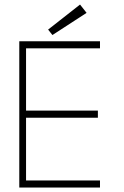

<svg xmlns="http://www.w3.org/2000/svg" viewBox="-20 -846 558 866"><path d="M67 -660H431V-628H97.5V-347H421.5V-315H97.5V-32H431V0H67ZM216.5 -688 197 -712.5 341 -825.5 370.5 -788Z"/></svg>

Font: League Spartan Thin Thin
Style: Regular
Weight: 250
Version: Version 2.002